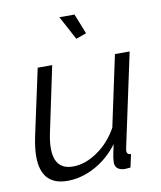

<svg xmlns="http://www.w3.org/2000/svg" viewBox="-83 -797 735 874"><g transform="rotate(-10 284.5 -360.0)"><path d="M159 10Q37 10 37 -124Q37 -162 48 -215L114 -521H181L119 -227Q109 -182 109 -149Q109 -50 195 -50Q251 -50 308 -89Q365 -128 401 -193L471 -521H539L448 -96Q447 -90 446 -85Q445 -80 445 -77Q445 -61 464 -60L451 0Q442 1 435.5 1.5Q429 2 423 2Q380 0 380 -37Q380 -44 382 -59Q384 -74 394 -118Q348 -57 285.5 -23.5Q223 10 159 10ZM251 -730H321L358 -637L310 -620Z"/></g></svg>

Font: Raleway
Style: Italic
Weight: 400
Italic angle: -12°
Designer: Matt McInerney, Pablo Impallari, Rodrigo Fuenzalida
Foundry: Matt McInerney, Pablo Impallari, Rodrigo Fuenzalida
Version: Version 4.026